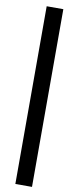

<svg xmlns="http://www.w3.org/2000/svg" viewBox="-109 -970 405 1064"><g transform="rotate(10 94.0 -438.0)"><path d="M62.5 62.5V-937.5H156.2V62.5Z"/></g></svg>

Font: Oswald-Regular
Style: Regular
Weight: 400
Designer: vernon adams
Foundry: vernon adams
Version: Version 2.002; ttfautohint (v0.92.18-e454-dirty) -l 8 -r 50 